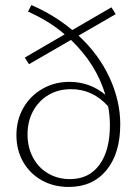

<svg xmlns="http://www.w3.org/2000/svg" viewBox="-20 -736 541 760"><path d="M456 -244Q456 -129 401.5 -62.5Q347 4 252 4Q192 4 145 -22.5Q98 -49 71.5 -95.5Q45 -142 45 -201Q45 -261 72.5 -309Q100 -357 148 -384.5Q196 -412 255 -412Q335 -412 397 -361Q361 -482 261 -578L95 -482L78 -508L236 -600Q176 -652 91 -690L104 -716Q193 -678 266 -617L421 -707L438 -680L291 -595Q371 -521 413.5 -429Q456 -337 456 -244ZM415 -240Q415 -280 408 -315Q348 -383 261 -383Q210 -383 171 -359.5Q132 -336 110.5 -295.5Q89 -255 89 -204Q89 -153 110.5 -112.5Q132 -72 170.5 -49.5Q209 -27 257 -27Q332 -27 373.5 -83.5Q415 -140 415 -240Z"/></svg>

Font: Ysabeau Light
Style: Regular
Weight: 300
Designer: Christian Thalmann (Catharsis Fonts)
Version: Version 0.003